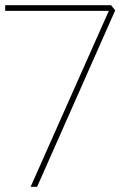

<svg xmlns="http://www.w3.org/2000/svg" viewBox="-20 -720 506 740"><path d="M98 0 406 -693 414 -678H0V-700H408L424 -680L123 0Z"/></svg>

Font: Lexend Deca Thin
Style: Regular
Weight: 250
Designer: Bonnie Shaver-Troup, Thomas Jockin
Foundry: Lexend
Version: Version 1.007